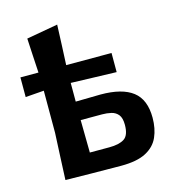

<svg xmlns="http://www.w3.org/2000/svg" viewBox="-104 -771 783 863"><g transform="rotate(-15 288.0 -340.0)"><path d="M95.5 0Q98 -55 100.2 -105Q102.5 -155 105.5 -217V-413Q84 -411.5 62.5 -409.8Q41 -408 19.5 -406.5V-498H103.5Q101 -541 98.8 -579.2Q96.5 -617.5 94.5 -658.5L240.5 -684.5Q238.5 -634.5 236.8 -591.8Q235 -549 232.5 -498H443.5V-409Q390.5 -410.5 336.8 -412.2Q283 -414 231.5 -415.5V-328.5Q260 -329 290.2 -329.5Q320.5 -330 347.5 -330.5Q447.5 -330.5 497 -292.2Q546.5 -254 546.5 -169.5Q546.5 -119 529.2 -80Q512 -41 470.2 -19Q428.5 3 355 3Q280 2.5 216 1.8Q152 1 95.5 0ZM233.5 -91H324.5Q370 -91 394 -106.5Q418 -122 418 -171Q418 -202.5 405.8 -217.8Q393.5 -233 373.5 -237.8Q353.5 -242.5 331.5 -242.5H231.5Q232 -202.5 232.5 -166.2Q233 -130 233.5 -91Z"/></g></svg>

Font: Commissioner Loud SemiBold
Style: Regular
Weight: 600
Designer: Kostas Bartsokas
Foundry: Kostas Bartsokas
Version: Version 1.000; ttfautohint (v1.8.3)